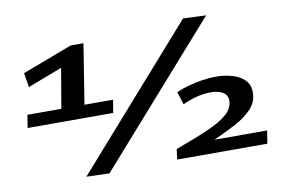

<svg xmlns="http://www.w3.org/2000/svg" viewBox="-78 -880 1564 1030"><g transform="rotate(-10 704.5 -365.0)"><path d="M50 -306 61 -376H246L283 -593L95 -521L82 -599L354 -702H424L372 -376H528L516 -306ZM440 10 315 6 973 -740 1098 -735ZM811 0 818 -56Q925 -95 997 -126.5Q1069 -158 1105 -190.5Q1141 -223 1141 -264Q1141 -293 1116.5 -308.5Q1092 -324 1051 -324Q977 -324 896 -286L874 -356Q902 -369 940 -379.5Q978 -390 1017.5 -396Q1057 -402 1091 -402Q1139 -402 1180.5 -390Q1222 -378 1247.5 -352.5Q1273 -327 1273 -285Q1273 -234 1238.5 -196.5Q1204 -159 1147.5 -129Q1091 -99 1026 -70H1313L1302 0Z"/></g></svg>

Font: Georama ExtraExtended SemiBold
Style: Italic
Weight: 600
Width: 8
Italic angle: -9°
Designer: Jean-Baptiste Levee
Foundry: Production Type
Version: Version 1.000